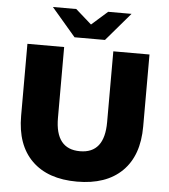

<svg xmlns="http://www.w3.org/2000/svg" viewBox="-60 -963 907 1031"><g transform="rotate(5 393.0 -447.5)"><path d="M64 -312V-700H262V-318Q262 -150 395 -150Q527 -150 527 -318V-700H722V-312Q722 -155 636 -70.5Q550 14 393 14Q236 14 150 -70.5Q64 -155 64 -312ZM607 -909 477 -757H313L183 -909H309L395 -833L481 -909Z"/></g></svg>

Font: CMG Sans ExtraBold
Style: Regular
Weight: 800
Designer: Julieta Ulanovsky
Foundry: Julieta Ulanovsky
Version: Version 7.200